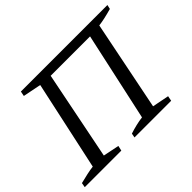

<svg xmlns="http://www.w3.org/2000/svg" viewBox="-147 -876 1103 1103"><g transform="rotate(-45 405.0 -324.0)"><path d="M303 -591 195 -51 293 -31 286 0H-11L-6 -28Q26 -36 53 -42Q80 -48 105 -51L223 -596L112 -618L118 -648H821L815 -622Q779 -612 753.5 -606.5Q728 -601 705 -598L595 -51L697 -31L691 0H393L398 -26Q425 -35 452.5 -41.5Q480 -48 505 -51L623 -591Z"/></g></svg>

Font: Piazzolla SC
Style: Italic
Weight: 400
Italic angle: -11.3°
Designer: Juan Pablo del Peral
Foundry: Huerta Tipografica
Version: Version 1.330